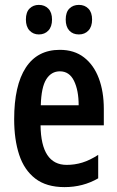

<svg xmlns="http://www.w3.org/2000/svg" viewBox="-20 -807 479 786"><path d="M225 -603Q284 -603 324 -572Q364 -541 384.5 -486.5Q405 -432 405 -361V-294H146Q148 -132 253 -132Q286 -132 317 -141.5Q348 -151 382 -173V-77Q351 -59 316.5 -50Q282 -41 244 -41Q170 -41 124.5 -76Q79 -111 58.5 -173.5Q38 -236 38 -319Q38 -457 85.5 -530Q133 -603 225 -603ZM225 -515Q190 -515 169.5 -482.5Q149 -450 147 -376H302Q302 -437 283 -476Q264 -515 225 -515ZM86 -727Q86 -757 101 -772Q116 -787 139 -787Q163 -787 178 -771.5Q193 -756 193 -727Q193 -698 178 -682Q163 -666 139 -666Q116 -666 101 -682Q86 -698 86 -727ZM249 -727Q249 -757 264 -772Q279 -787 303 -787Q327 -787 342 -771.5Q357 -756 357 -727Q357 -698 342 -682Q327 -666 303 -666Q278 -666 263.5 -682Q249 -698 249 -727Z"/></svg>

Font: Noto Sans Tamil UI ExtraCondensed SemiBold
Style: Regular
Weight: 600
Width: 2
Designer: Jelle Bosma - Monotype Design Team
Foundry: Monotype Imaging Inc.
Version: Version 2.004; ttfautohint (v1.8.4.7-5d5b)